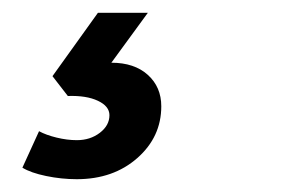

<svg xmlns="http://www.w3.org/2000/svg" viewBox="-20 -33 440 300"><path d="M15 229 41 172Q52 178 68.5 182Q85 186 100 186Q121 186 136 174.5Q151 163 151 147Q151 133 133 124.5Q115 116 86 117L62 86L133 -13H211L154 65Q190 65 211 84Q232 103 232 133Q232 181 194.5 214Q157 247 100 247Q76 247 52 242Q28 237 15 229Z"/></svg>

Font: Sarabun SemiBold
Style: Italic
Weight: 600
Italic angle: -10°
Designer: Suppakit Chalermlarp | Katatrad Co.,Ltd.
Foundry: Cadson Demak Co.,Ltd.
Version: Version 1.000; ttfautohint (v1.6)